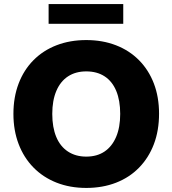

<svg xmlns="http://www.w3.org/2000/svg" viewBox="-20 -913 847 944"><path d="M404 11Q324 11 258 -15Q192 -41 144.5 -89.5Q97 -138 71.5 -205Q46 -272 46 -353Q46 -435 71.5 -502Q97 -569 144.5 -617Q192 -665 258 -690.5Q324 -716 404 -716Q484 -716 550 -690.5Q616 -665 663.5 -617Q711 -569 736.5 -502.5Q762 -436 762 -354Q762 -271 736.5 -204Q711 -137 663.5 -88.5Q616 -40 550 -14.5Q484 11 404 11ZM404 -143Q457 -143 494 -168Q531 -193 551 -240Q571 -287 571 -353Q571 -419 551.5 -466Q532 -513 494.5 -537.5Q457 -562 404 -562Q352 -562 314.5 -537.5Q277 -513 257 -466Q237 -419 237 -353Q237 -287 256.5 -240Q276 -193 314 -168Q352 -143 404 -143ZM219 -796V-893H586V-796Z"/></svg>

Font: Nunito Sans 12pt ExtraLight 12pt Black
Style: Regular
Weight: 900
Version: Version 3.101;gftools[0.9.27]